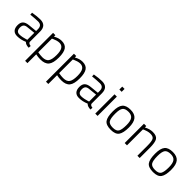

<svg xmlns="http://www.w3.org/2000/svg" viewBox="227 -1998 3521 3521"><g transform="rotate(45 1987.0 -237.5)"><path d="M427 -349V-83Q431 -46 492 -39L489 9Q412 9 376 -31Q282 10 188 10Q121 10 86 -28.5Q51 -67 51 -141Q51 -210 86.5 -244.5Q122 -279 198 -287L368 -304V-349Q368 -404 343.5 -429Q319 -454 270 -454Q238 -454 191 -450.5Q144 -447 112 -444L81 -440L78 -489Q193 -509 274 -509Q427 -509 427 -349ZM368 -257 205 -240Q156 -236 134.5 -212Q113 -188 113 -142Q113 -42 196 -42Q231 -42 274 -50.5Q317 -59 342 -68L368 -76Z M612 225V-500H672V-462Q750 -509 830 -509Q924 -509 966 -448.5Q1008 -388 1008 -256Q1008 -112 958 -51Q908 10 792 10Q727 10 672 -3V225ZM824 -455Q792 -455 754 -443.5Q716 -432 694 -421L672 -410V-56Q740 -44 789 -44Q876 -44 911 -92.5Q946 -141 946 -258Q946 -363 915 -409Q884 -455 824 -455Z M1153 225V-500H1213V-462Q1291 -509 1371 -509Q1465 -509 1507 -448.5Q1549 -388 1549 -256Q1549 -112 1499 -51Q1449 10 1333 10Q1268 10 1213 -3V225ZM1365 -455Q1333 -455 1295 -443.5Q1257 -432 1235 -421L1213 -410V-56Q1281 -44 1330 -44Q1417 -44 1452 -92.5Q1487 -141 1487 -258Q1487 -363 1456 -409Q1425 -455 1365 -455Z M2029 -349V-83Q2033 -46 2094 -39L2091 9Q2014 9 1978 -31Q1884 10 1790 10Q1723 10 1688 -28.5Q1653 -67 1653 -141Q1653 -210 1688.5 -244.5Q1724 -279 1800 -287L1970 -304V-349Q1970 -404 1945.5 -429Q1921 -454 1872 -454Q1840 -454 1793 -450.5Q1746 -447 1714 -444L1683 -440L1680 -489Q1795 -509 1876 -509Q2029 -509 2029 -349ZM1970 -257 1807 -240Q1758 -236 1736.5 -212Q1715 -188 1715 -142Q1715 -42 1798 -42Q1833 -42 1876 -50.5Q1919 -59 1944 -68L1970 -76Z M2206 0V-500H2266V0ZM2206 -625V-700H2266V-625Z M2615 -509Q2724 -509 2773.5 -448.5Q2823 -388 2823 -257Q2823 -115 2779 -52.5Q2735 10 2615 10Q2493 10 2448.5 -50.5Q2404 -111 2404 -258Q2404 -392 2452 -450.5Q2500 -509 2615 -509ZM2615 -44Q2706 -44 2733.5 -92Q2761 -140 2761 -257Q2761 -363 2726.5 -409Q2692 -455 2615 -455Q2529 -455 2497 -412.5Q2465 -370 2465 -258Q2465 -137 2494 -90.5Q2523 -44 2615 -44Z M3029 0H2969V-500H3029V-463Q3113 -509 3191 -509Q3291 -509 3324.5 -456Q3358 -403 3358 -260V0H3299V-260Q3299 -374 3277 -414.5Q3255 -455 3183 -455Q3148 -455 3109.5 -444.5Q3071 -434 3050 -424L3029 -413Z M3712 -509Q3821 -509 3870.5 -448.5Q3920 -388 3920 -257Q3920 -115 3876 -52.5Q3832 10 3712 10Q3590 10 3545.5 -50.5Q3501 -111 3501 -258Q3501 -392 3549 -450.5Q3597 -509 3712 -509ZM3712 -44Q3803 -44 3830.5 -92Q3858 -140 3858 -257Q3858 -363 3823.5 -409Q3789 -455 3712 -455Q3626 -455 3594 -412.5Q3562 -370 3562 -258Q3562 -137 3591 -90.5Q3620 -44 3712 -44Z"/></g></svg>

Font: TypoPRO Titillium Text
Style: 250 wt
Weight: 300
Designer: Accademia di Belle Arti di Urbino and others
Foundry: Accademia di Belle Arti di Urbino and others.
Version: Version 25.000